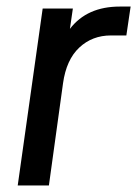

<svg xmlns="http://www.w3.org/2000/svg" viewBox="-20 -565 418 585"><path d="M34 0 110 -539H202L193 -477Q245 -545 345 -545H378L365 -457H318Q261 -457 221.5 -420Q182 -383 172 -311L129 0Z"/></svg>

Font: Plus Jakarta Sans Medium
Style: Italic
Weight: 500
Italic angle: -8°
Designer: Gumpita Rahayu
Foundry: Tokotype
Version: Version 2.071; ttfautohint (v1.8.4.7-5d5b);gftools[0.9.29]